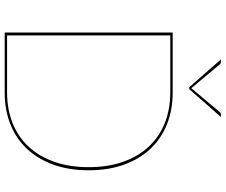

<svg xmlns="http://www.w3.org/2000/svg" viewBox="-90 -850 941 800"><g transform="rotate(90 380.0 -450.5)"><path d="M116 0ZM690 -350Q690 -267 666.2 -202Q642.5 -137 599.8 -92Q557 -47 497.5 -23.5Q438 0 366 0H116V-700H366Q438 -700 497.5 -676.5Q557 -653 599.8 -608Q642.5 -563 666.2 -498Q690 -433 690 -350ZM677 -350Q677 -431.5 654.2 -494.8Q631.5 -558 590.5 -601.5Q549.5 -645 492.2 -667.5Q435 -690 366 -690H128V-10H366Q435 -10 492.2 -32.5Q549.5 -55 590.5 -98.5Q631.5 -142 654.2 -205.2Q677 -268.5 677 -350ZM228 -901H238Q240.5 -901 243 -900.2Q245.5 -899.5 248 -897L346 -780L348 -777.5L350 -780L448 -897Q450.5 -899.5 453 -900.2Q455.5 -901 458 -901H468L352 -769H344Z"/></g></svg>

Font: Lato Hairline
Style: Regular
Weight: 100
Designer: Lukasz Dziedzic
Foundry: tyPoland Lukasz Dziedzic
Version: Version 2.007; 2014-02-27